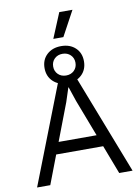

<svg xmlns="http://www.w3.org/2000/svg" viewBox="-110 -1131 880 1204"><g transform="rotate(-10 330.0 -529.5)"><path d="M26 0 283 -660H378L634 0H549L361 -492L330 -584H328L299 -495L110 0ZM152 -183V-258H505V-183ZM328 -847Q384 -847 418.5 -814.5Q453 -782 453 -729Q453 -676 418.5 -643Q384 -610 328 -610Q272 -610 237 -643Q202 -676 202 -729Q202 -782 237 -814.5Q272 -847 328 -847ZM328 -798Q297 -798 277 -778.5Q257 -759 257 -729Q257 -699 277 -679.5Q297 -660 328 -660Q359 -660 379 -679.5Q399 -699 399 -729Q399 -759 379 -778.5Q359 -798 328 -798ZM354 -1059H438L352 -900H288Z"/></g></svg>

Font: Work Sans
Style: Regular
Weight: 400
Designer: Wei Huang
Foundry: Wei Huang
Version: Version 2.006; ttfautohint (v1.8.1.43-b0c9)